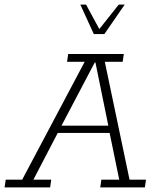

<svg xmlns="http://www.w3.org/2000/svg" viewBox="-49 -819 686 839"><path d="M-29 0 -24 -34H48L321 -549H244L249 -583H492L487 -549H409L517 -34H589L584 0H389L394 -34H472L428 -248L444 -238H195L209 -249L97 -34H175L170 0ZM213 -257 206 -270H433L427 -257L368 -546H365ZM361 -670 302 -799H327L385 -692L470 -799H496L407 -670Z"/></svg>

Font: Rokkitt SemiBold ExtraLight
Style: Italic
Weight: 250
Italic angle: -9°
Version: Version 3.103